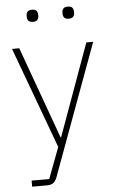

<svg xmlns="http://www.w3.org/2000/svg" viewBox="-60 -738 582 978"><g transform="rotate(-5 231.0 -249.0)"><path d="M403 -508H438L190 167Q182 185 171 192.5Q160 200 138 200H64V169H154L214 10L23 -508H60L230 -38H233ZM142 -636Q125 -636 118.5 -644Q112 -652 112 -663V-671Q112 -682 118.5 -690Q125 -698 142 -698Q158 -698 164.5 -690Q171 -682 171 -671V-663Q171 -652 164.5 -644Q158 -636 142 -636ZM324 -636Q308 -636 301.5 -644Q295 -652 295 -663V-671Q295 -682 301.5 -690Q308 -698 324 -698Q341 -698 347.5 -690Q354 -682 354 -671V-663Q354 -652 347.5 -644Q341 -636 324 -636Z"/></g></svg>

Font: IBM Plex Sans Devanagari ExtraLight
Style: Regular
Weight: 200
Designer: Mike Abbink, Paul van der Laan, Pieter van Rosmalen, Erin McLaughlin
Foundry: Bold Monday
Version: Version 1.1